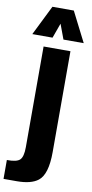

<svg xmlns="http://www.w3.org/2000/svg" viewBox="-121 -1190 603 1252"><g transform="rotate(10 180.5 -563.5)"><path d="M0 16.6V-108.4Q64.5 -107.4 85.9 -127.9Q107.4 -148.4 107.4 -212.4V-878.9H285.2V-210.9Q285.2 -63.5 228.5 -19.5Q182.1 16.6 87.4 16.6ZM21 -945.8 119.1 -1144H260.7L361.3 -945.8H227.1L190.4 -1044.4L154.8 -945.8Z"/></g></svg>

Font: Oswald-Bold
Style: Bold
Weight: 700
Designer: vernon adams
Foundry: vernon adams
Version: Version 2.002; ttfautohint (v0.92.18-e454-dirty) -l 8 -r 50 